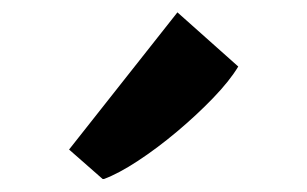

<svg xmlns="http://www.w3.org/2000/svg" viewBox="-20 -910 485 303"><path d="M142 -627.5 89 -674 260 -890.5 356 -805Q342.5 -782.5 316.5 -755.5Q290.5 -728.5 259.2 -702.2Q228 -676 197.5 -656Q167 -636 144 -627.5Z"/></svg>

Font: Merriweather 28pt Black
Style: Regular
Weight: 900
Version: Version 2.100